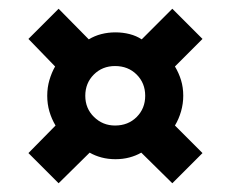

<svg xmlns="http://www.w3.org/2000/svg" viewBox="-20 -518 528 439"><path d="M45 -429 114 -498 183 -428Q196 -436 211.5 -440Q227 -444 244 -444Q261 -444 276.5 -440Q292 -436 304 -428L374 -498L443 -429L380 -366Q389 -351 394 -334.5Q399 -318 399 -299Q399 -281 394 -263.5Q389 -246 380 -231L443 -168L374 -99L303 -169Q291 -162 276 -158Q261 -154 244 -154Q227 -154 212 -158Q197 -162 185 -169L114 -99L45 -168L107 -231Q98 -246 93 -263Q88 -280 88 -299Q88 -318 93 -335Q98 -352 106 -366ZM243 -231Q273 -231 292.5 -250.5Q312 -270 312 -299Q312 -328 292.5 -347.5Q273 -367 243 -367Q214 -367 194.5 -347.5Q175 -328 175 -299Q175 -270 195 -250.5Q215 -231 243 -231Z"/></svg>

Font: Georama SemiExpanded SemiBold
Style: Regular
Weight: 600
Width: 6
Designer: Jean-Baptiste Levee
Foundry: Production Type
Version: Version 1.001